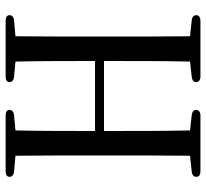

<svg xmlns="http://www.w3.org/2000/svg" viewBox="-45 -701 733 683"><g transform="rotate(-90 321.5 -359.5)"><path d="M34 -28C34 -18 41 -13 54 -13H252C265 -13 272 -19 272 -28C272 -37 265 -43 253 -44L199 -50C197 -143 197 -239 197 -356H446C446 -239 446 -142 444 -50L390 -44C378 -43 371 -37 371 -28C371 -19 378 -13 391 -13H589C602 -13 609 -19 609 -28C609 -37 602 -43 590 -44L534 -50C533 -144 533 -239 533 -335V-385C533 -481 533 -577 534 -671L590 -676C602 -677 609 -683 609 -692C609 -701 602 -706 589 -706H391C378 -706 371 -701 371 -692C371 -683 378 -677 390 -676L444 -671C446 -577 446 -482 446 -388H197C197 -483 197 -578 199 -671L253 -676C265 -677 272 -683 272 -692C272 -701 265 -706 252 -706H54C41 -706 34 -701 34 -692C34 -683 41 -677 53 -676L109 -671C110 -576 110 -480 110 -385V-335C110 -239 110 -144 109 -50L53 -44C41 -43 34 -37 34 -28Z"/></g></svg>

Font: 寒蝉锦书宋 CompactLight
Style: Bold
Weight: 400
Width: 4
Designer: 寒蝉锦书宋{Warren} 思源宋体{Ryoko NISHIZUKA 西塚涼子 (kana & ideographs); Frank Grießhammer (Latin, Greek & Cyrillic); Wenlong ZHANG 
Foundry: Adobe & ChillType
Version: Version 2.000;Glyphs 3.1.1 (3135)